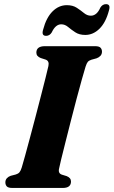

<svg xmlns="http://www.w3.org/2000/svg" viewBox="-20 -928 561 948"><path d="M272 -97Q265.5 -72 286 -65.5L309 -58.5Q330.5 -50 330.5 -32Q330.5 0 290 0H41.5Q20.5 0 13.5 -7.8Q6.5 -15.5 6.5 -27.5Q6.5 -40 14.2 -48.2Q22 -56.5 33 -60L58 -66.5Q70 -70 76.2 -77.5Q82.5 -85 87.5 -101.5Q93.5 -121.5 104.2 -160.2Q115 -199 128.2 -248.8Q141.5 -298.5 155.5 -351.8Q169.5 -405 182.2 -454.8Q195 -504.5 204.8 -543.2Q214.5 -582 219 -602Q224.5 -627.5 204.5 -634L181 -641.5Q159.5 -650 159.5 -668Q159.5 -700 202 -700H449Q469.5 -700 476.5 -692.2Q483.5 -684.5 483.5 -673Q483.5 -660.5 475.8 -652.2Q468 -644 456.5 -640L431 -633Q419 -629 413.5 -622.5Q408 -616 402.5 -599Q396 -578 384.2 -536Q372.5 -494 358.2 -440.5Q344 -387 329.8 -331Q315.5 -275 303 -225.2Q290.5 -175.5 282 -141Q273.5 -106.5 272 -97ZM401 -755.5Q371.5 -755.5 351.8 -768.5Q332 -781.5 316.2 -794.8Q300.5 -808 282.5 -808Q254 -808 235.5 -768Q225 -751 207.5 -751Q183.5 -751 193 -782Q208.5 -841 239.5 -871.8Q270.5 -902.5 310 -902.5Q339.5 -902.5 359.2 -889.5Q379 -876.5 394.8 -863.5Q410.5 -850.5 428.5 -850.5Q458 -850.5 475.5 -890.5Q486 -907.5 503.5 -907.5Q527.5 -907.5 518 -876.5Q502.5 -817 471.2 -786.2Q440 -755.5 401 -755.5Z"/></svg>

Font: Fraunces 9pt
Style: Bold Italic
Weight: 700
Italic angle: -16°
Version: Version 1.000;[b76b70a41]